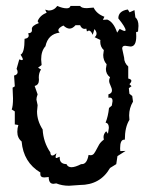

<svg xmlns="http://www.w3.org/2000/svg" viewBox="-20 -607 484 633"><path d="M207.5 5.4Q184.6 5.4 165.5 -2.4L156.2 -1Q140.6 -1 140.6 -23.4L126 -22Q112.8 -22 112.8 -33.7L113.3 -38.1Q57.1 -71.8 51.3 -140.6Q37.1 -152.3 37.1 -172.4Q37.1 -184.6 40.5 -194.8L28.8 -196.8V-239.7L18.6 -246.1Q22.9 -256.8 22.9 -282.7L21.5 -317.9L28.8 -322.3L26.4 -357.9Q38.1 -360.8 38.1 -369.1Q38.1 -375 34.7 -379.9L43.5 -411.1L51.8 -408.7Q55.2 -408.7 55.2 -411.6Q55.2 -415.5 47.9 -426.8Q61 -432.6 61 -479Q74.7 -481 74.7 -489.7L73.2 -497.6Q85.4 -497.6 85.4 -507.3L85 -511.7Q85 -522.5 107.9 -530.8L104 -537.1Q111.8 -556.6 133.8 -564.9L128.9 -575.2L140.1 -572.3Q158.2 -572.3 168.9 -587.4Q186.5 -579.6 199.7 -579.6Q210.4 -579.6 212.4 -587.4H244.1Q248.5 -580.1 266.1 -580.1L288.6 -582Q298.8 -561 324.2 -551.8L319.3 -541.5L333.5 -542.5Q354.5 -534.7 366.2 -499.5L374.5 -511.7Q387.2 -504.9 391.1 -504.9Q394 -504.9 394 -507.8Q394 -516.6 370.1 -546.4Q370.1 -570.8 401.4 -575.7L407.2 -566.4L423.3 -573.7L426.3 -549.8Q436.5 -541.5 436.5 -521.5L435.1 -502.9L428.7 -501L429.2 -487.3Q429.2 -453.6 410.2 -453.6L392.6 -456.1Q382.8 -456.1 382.8 -446.8L389.2 -417Q389.2 -399.9 402.8 -387.7V-348.1Q413.1 -345.7 413.1 -340.8Q413.1 -335.9 406.7 -329.6L413.6 -322.8L404.8 -316.4L406.7 -297.9L416 -290.5L418.5 -272Q405.8 -250.5 405.8 -226.6L406.7 -211.9Q391.6 -188 391.6 -146.5H389.2Q376 -146.5 376 -118.2L376.5 -108.9L394 -109.4L367.2 -92.3L363.3 -65.9L342.8 -53.2Q310.5 2.9 243.2 2.9ZM215.8 -55.7Q227.5 -55.7 247.6 -65.9H250Q266.6 -65.9 272 -96.2L278.3 -95.2Q285.6 -95.2 289.8 -100.6Q293.9 -106 297.9 -114Q301.8 -122.1 307.1 -130.9Q312.5 -139.6 322.3 -146.5L321.3 -154.8Q321.3 -165.5 330.1 -174.3L335.9 -166L338.9 -185.5Q338.9 -200.7 328.1 -202.6Q336.4 -223.1 339.4 -251L348.6 -258.8L351.1 -273.9Q351.1 -285.2 341.8 -285.2L337.4 -284.7V-295.9Q349.1 -299.3 349.1 -308.6Q349.1 -315.4 344.5 -324.7Q339.8 -334 339.8 -340.8Q339.8 -346.7 342.8 -352.1Q329.1 -362.8 329.1 -379.9L331.5 -395Q320.3 -407.7 320.3 -425.8L322.3 -441.9Q310.5 -452.1 310.5 -469.7L311 -475.1L292 -484.4Q298.3 -489.3 298.3 -496.1Q298.3 -502.9 291.5 -511.2L285.6 -492.2Q279.8 -506.3 272.9 -506.3L266.6 -503.4L264.6 -512.7L259.3 -511.7Q249 -511.7 244.1 -523.9H229Q219.2 -512.7 209.5 -512.7Q199.7 -512.7 189 -522.9Q172.4 -515.1 172.4 -507.3Q172.4 -502.9 176.8 -499.5Q138.2 -494.6 129.9 -454.6Q115.7 -439 115.7 -411.1L117.2 -392.6L105.5 -383.8L115.2 -377.9Q107.9 -366.7 107.9 -351.6L108.4 -343.8Q108.4 -326.7 94.2 -323.7L104 -295.9Q100.1 -285.6 100.1 -278.8L104 -260.3L102.1 -239.7Q102.1 -209 120.6 -180.2Q123 -137.7 146 -104.5Q146.5 -94.2 152.3 -94.2Q158.2 -94.2 166 -102.1L163.1 -90.3Q163.1 -85.9 166.5 -85.9L176.8 -90.3V-86.9Q176.8 -66.4 199.2 -65.9Q203.6 -55.7 215.8 -55.7Z"/></svg>

Font: Truetypewriter PolyglOTT
Style: Regular
Weight: 400
Designer: Sergey Beatoff a.k.a. Sam_T
Version: Version 3.76